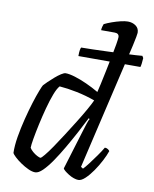

<svg xmlns="http://www.w3.org/2000/svg" viewBox="-88 -867 748 933"><g transform="rotate(10 285.5 -400.0)"><path d="M259 -593Q259 -614 261 -623.5Q263 -633 265 -636Q288 -636 323 -637Q358 -638 396.5 -639.5Q435 -641 470.5 -642.5Q506 -644 532 -645.5Q558 -647 565 -648L571 -638Q570 -621 568.5 -610Q567 -599 565 -593ZM150 0Q135 0 115.5 -9Q96 -18 77 -31Q58 -44 45 -56.5Q32 -69 30 -75Q29 -111 36.5 -155.5Q44 -200 55.5 -245.5Q67 -291 79 -329.5Q91 -368 101 -393.5Q111 -419 114 -423Q120 -430 133 -442.5Q146 -455 161.5 -468.5Q177 -482 191 -491Q205 -500 213 -500Q231 -500 259 -491.5Q287 -483 319 -468.5Q351 -454 380 -437Q383 -449 389.5 -477.5Q396 -506 403.5 -543.5Q411 -581 418.5 -617.5Q426 -654 430.5 -681.5Q435 -709 435 -717Q435 -726 429.5 -731Q424 -736 413 -736H346Q346 -744 348.5 -753.5Q351 -763 353 -767Q369 -775 390 -782.5Q411 -790 432 -795Q453 -800 467 -800Q490 -800 506.5 -788Q523 -776 523 -754Q523 -751 520 -733.5Q517 -716 511 -690L365 -65L376 -58Q386 -68 402 -89Q418 -110 435 -134Q452 -158 463 -177Q472 -177 478.5 -172.5Q485 -168 487 -164Q480 -143 465.5 -115Q451 -87 433 -61Q415 -35 396.5 -17.5Q378 0 363 0Q353 0 340 -4.5Q327 -9 315 -16.5Q303 -24 294.5 -31Q286 -38 284 -43L342 -233Q349 -256 355.5 -276Q362 -296 366 -301L361 -304Q344 -270 322 -229Q300 -188 276.5 -147.5Q253 -107 230 -73.5Q207 -40 186.5 -20Q166 0 150 0ZM163 -74Q167 -74 182 -92Q197 -110 217.5 -140Q238 -170 261 -206Q284 -242 306.5 -278Q329 -314 346.5 -345Q364 -376 372 -394Q328 -410 281.5 -419.5Q235 -429 195 -432Q183 -419 171 -387.5Q159 -356 148 -315Q137 -274 128 -232.5Q119 -191 113.5 -159Q108 -127 108 -114Q113 -105 124 -95.5Q135 -86 146.5 -80Q158 -74 163 -74Z"/></g></svg>

Font: Texturina 12pt Light
Style: Italic
Weight: 300
Italic angle: -11°
Designer: Guillermo Torres Carreño
Foundry: Omnibus-Type
Version: Version 1.002